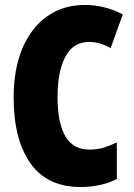

<svg xmlns="http://www.w3.org/2000/svg" viewBox="-20 -744 539 774"><path d="M306 10Q170 10 102.5 -86Q35 -182 35 -351Q35 -466 70.5 -549.5Q106 -633 170.5 -678.5Q235 -724 322 -724Q402 -724 475 -686L426 -550Q400 -564 380 -569.5Q360 -575 340 -575Q275 -575 243.5 -515.5Q212 -456 212 -354Q212 -141 339 -141Q374 -141 399 -149Q424 -157 451 -170V-23Q423 -7 384 1.5Q345 10 306 10Z"/></svg>

Font: Noto Sans ExtraCondensed Black
Style: Regular
Weight: 900
Width: 2
Designer: Monotype Design Team
Foundry: Monotype Imaging Inc.
Version: Version 2.013; ttfautohint (v1.8.4.7-5d5b)